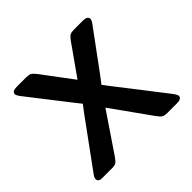

<svg xmlns="http://www.w3.org/2000/svg" viewBox="-166 -880 1066 1066"><g transform="rotate(-45 366.5 -347.0)"><path d="M39 -23Q39 -33 50 -48L255 -329L284 -367V-369L257 -403L67 -647Q55 -664 55 -672Q55 -694 92 -694Q92 -694 167 -694Q186 -694 197 -688.5Q208 -683 224 -662L358 -483Q361 -488 486 -664Q500 -683 510.5 -688.5Q521 -694 541 -694H611Q648 -694 648 -671Q648 -661 637 -646L459 -404L432 -369Q434 -366 461 -331L679 -50Q693 -31 693 -22Q693 0 655 0H580Q560 0 549 -6Q538 -12 523 -33L358 -264L203 -35Q188 -13 178 -6.5Q168 0 147 0H67Q39 0 39 -23Z"/></g></svg>

Font: CMU Sans Serif
Style: Bold
Weight: 700
Version: Version 0.7.0